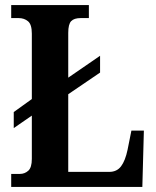

<svg xmlns="http://www.w3.org/2000/svg" viewBox="-20 -734 612 754"><path d="M24 0V-51H58Q77 -51 91 -63.5Q105 -76 105 -110V-280L34 -231V-294L105 -345V-602Q105 -638 90 -650.5Q75 -663 53 -663H24V-714H329V-663H297Q271 -663 259.5 -651Q248 -639 248 -605V-429L373 -515V-449L248 -364V-59H409Q439 -59 455.5 -81Q472 -103 481 -146L496 -221H545L539 0Z"/></svg>

Font: Noto Serif Khmer Condensed
Style: Bold
Weight: 700
Width: 3
Designer: Danh Hong and the Monotype Design Team
Foundry: Monotype Imaging Inc.
Version: Version 2.004; ttfautohint (v1.8.4.7-5d5b)